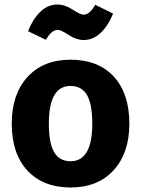

<svg xmlns="http://www.w3.org/2000/svg" viewBox="-20 -812 624 849"><path d="M350 -635Q318 -635 283.5 -657.5Q249 -680 236 -680Q208 -680 183 -636L104 -674Q124 -726 157.5 -759Q191 -792 233 -792Q267 -792 301.5 -769.5Q336 -747 349 -747Q377 -747 401 -791L480 -752Q459 -699 425.5 -667Q392 -635 350 -635ZM292 -548Q414 -548 483 -473.5Q552 -399 552 -265Q552 -136 482.5 -59.5Q413 17 292 17Q171 17 101.5 -57.5Q32 -132 32 -266Q32 -395 101.5 -471.5Q171 -548 292 -548ZM292 -432Q196 -432 196 -266Q196 -179 219.5 -139Q243 -99 292 -99Q388 -99 388 -265Q388 -352 364.5 -392Q341 -432 292 -432Z"/></svg>

Font: FiraGO
Style: Bold
Weight: 700
Designer: bBox Type
Foundry: bBox Type GmbH
Version: Version 1.001;PS 001.001;hotconv 1.0.88;makeotf.lib2.5.64775